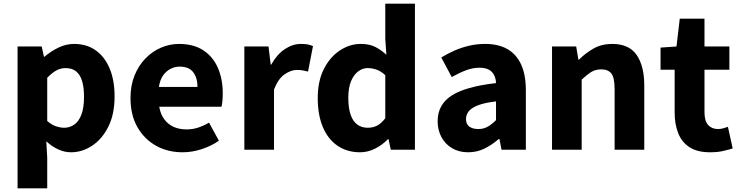

<svg xmlns="http://www.w3.org/2000/svg" viewBox="-20 -818 4042 1049"><path d="M76 211V-564H208L220 -508H223Q258 -538 299.5 -558Q341 -578 385 -578Q454 -578 503.5 -542.5Q553 -507 579.5 -443Q606 -379 606 -291Q606 -194 572 -126Q538 -58 483.5 -22Q429 14 368 14Q332 14 297.5 -2Q263 -18 233 -46L238 44V211ZM331 -120Q361 -120 386 -137.5Q411 -155 425 -192.5Q439 -230 439 -289Q439 -341 428.5 -375.5Q418 -410 396 -428Q374 -446 338 -446Q311 -446 287.5 -433Q264 -420 238 -393V-157Q262 -136 286 -128Q310 -120 331 -120Z M978 14Q897 14 833 -21.5Q769 -57 731 -123Q693 -189 693 -282Q693 -351 715 -405.5Q737 -460 775 -499Q813 -538 860.5 -558Q908 -578 958 -578Q1038 -578 1091 -543Q1144 -508 1170.5 -447Q1197 -386 1197 -308Q1197 -285 1195 -265.5Q1193 -246 1190 -235H850Q857 -193 878 -165.5Q899 -138 929.5 -124.5Q960 -111 999 -111Q1032 -111 1061.5 -120.5Q1091 -130 1122 -148L1176 -49Q1134 -20 1081.5 -3Q1029 14 978 14ZM848 -343H1059Q1059 -392 1036 -423Q1013 -454 961 -454Q935 -454 911 -441.5Q887 -429 870.5 -405Q854 -381 848 -343Z M1315 0V-564H1447L1459 -465H1462Q1493 -521 1536 -549.5Q1579 -578 1623 -578Q1647 -578 1662.5 -575Q1678 -572 1690 -566L1663 -427Q1647 -431 1633.5 -433.5Q1620 -436 1602 -436Q1570 -436 1535 -412Q1500 -388 1477 -329V0Z M1947 14Q1877 14 1824.5 -21.5Q1772 -57 1744 -123.5Q1716 -190 1716 -282Q1716 -375 1749.5 -441Q1783 -507 1837 -542.5Q1891 -578 1951 -578Q1998 -578 2029.5 -562Q2061 -546 2091 -519L2085 -605V-798H2247V0H2115L2103 -57H2099Q2069 -26 2029.5 -6Q1990 14 1947 14ZM1989 -120Q2017 -120 2040 -131.5Q2063 -143 2085 -172V-407Q2062 -429 2037.5 -437.5Q2013 -446 1988 -446Q1961 -446 1937 -428Q1913 -410 1898 -374.5Q1883 -339 1883 -284Q1883 -228 1895.5 -191.5Q1908 -155 1932 -137.5Q1956 -120 1989 -120Z M2538 14Q2487 14 2449.5 -8.5Q2412 -31 2391.5 -69.5Q2371 -108 2371 -156Q2371 -246 2447 -295.5Q2523 -345 2690 -364Q2689 -389 2679.5 -408Q2670 -427 2650.5 -437.5Q2631 -448 2600 -448Q2563 -448 2526 -434Q2489 -420 2448 -397L2391 -504Q2427 -526 2465 -542.5Q2503 -559 2544.5 -568.5Q2586 -578 2630 -578Q2703 -578 2752 -550Q2801 -522 2827 -466Q2853 -410 2853 -325V0H2720L2709 -58H2704Q2669 -27 2627.5 -6.5Q2586 14 2538 14ZM2593 -113Q2622 -113 2645 -126Q2668 -139 2690 -162V-264Q2629 -257 2592.5 -243Q2556 -229 2541 -210Q2526 -191 2526 -168Q2526 -139 2544.5 -126Q2563 -113 2593 -113Z M2996 0V-564H3128L3140 -492H3143Q3179 -528 3223 -553Q3267 -578 3325 -578Q3417 -578 3458.5 -517.5Q3500 -457 3500 -351V0H3338V-330Q3338 -393 3320.5 -416Q3303 -439 3265 -439Q3233 -439 3210 -424.5Q3187 -410 3158 -383V0Z M3859 14Q3790 14 3747.5 -13.5Q3705 -41 3685.5 -90Q3666 -139 3666 -203V-437H3589V-558L3676 -564L3694 -716H3829V-564H3965V-437H3829V-204Q3829 -157 3849 -135Q3869 -113 3903 -113Q3917 -113 3931.5 -117Q3946 -121 3957 -125L3983 -7Q3961 0 3930.5 7Q3900 14 3859 14Z"/></svg>

Font: Noto Sans TC Thin ExtraBold
Style: Regular
Weight: 800
Version: Version 2.004-H2;hotconv 1.0.118;makeotfexe 2.5.65603